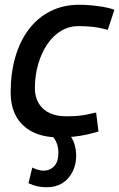

<svg xmlns="http://www.w3.org/2000/svg" viewBox="-20 -569 502 809"><path d="M231 10Q163 10 117.5 -13Q72 -36 48.5 -78Q25 -120 25 -180Q25 -261 44.5 -328.5Q64 -396 101.5 -445.5Q139 -495 193 -522Q247 -549 314 -549Q340 -549 365 -546.5Q390 -544 415 -540Q440 -536 462 -528L434 -443Q399 -453 369.5 -456Q340 -459 311 -459Q271 -459 237.5 -439Q204 -419 179.5 -383Q155 -347 141 -299Q127 -251 127 -198Q127 -160 143.5 -133Q160 -106 189.5 -92.5Q219 -79 258 -79Q282 -79 303 -80.5Q324 -82 344.5 -86Q365 -90 385 -95L395 -15Q372 -8 345.5 -2Q319 4 289.5 7Q260 10 231 10ZM100 203 116 137Q128 143 140 146.5Q152 150 163 150Q191 150 208.5 131Q226 112 226 75Q226 52 218.5 33Q211 14 193 -4L270 -5Q285 12 293 36Q301 60 301 88Q301 125 285 156Q269 187 241.5 203.5Q214 220 177 220Q156 220 137.5 216Q119 212 100 203Z"/></svg>

Font: Georama ExtraCondensed Thin Medium
Style: Italic
Weight: 500
Italic angle: -9°
Version: Version 1.001